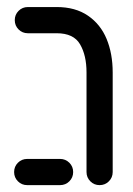

<svg xmlns="http://www.w3.org/2000/svg" viewBox="-20 -539 387 559"><path d="M231.9 -38.1V-328.1Q231.9 -377.8 213.1 -410Q194.4 -442.2 145.2 -442.2H61.1Q45.2 -442.2 34.1 -453.3Q23 -464.4 23 -480.4Q23 -496.3 34.1 -507.4Q45.2 -518.5 61.1 -518.5H145.2Q199.3 -518.5 235.9 -493.5Q272.6 -468.5 290.4 -425.6Q308.1 -382.6 308.1 -328.1V-38.1Q308.1 -22.2 297 -11.1Q285.9 0 270 0Q254.1 0 243 -11.1Q231.9 -22.2 231.9 -38.1ZM21.1 -38.1Q21.1 -54.1 32.2 -65.2Q43.3 -76.3 59.3 -76.3H154.8Q170.7 -76.3 181.9 -65.2Q193 -54.1 193 -38.1Q193 -22.2 181.9 -11.1Q170.7 0 154.8 0H59.3Q43.3 0 32.2 -11.1Q21.1 -22.2 21.1 -38.1Z"/></svg>

Font: 26F Galaxy Hebrew
Style: Bold
Weight: 700
Designer: C₂₉H₂₅N₃O₅
Version: Version 1.000